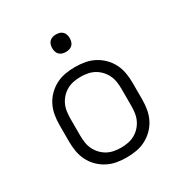

<svg xmlns="http://www.w3.org/2000/svg" viewBox="-170 -850 939 987"><g transform="rotate(-30 300.0 -357.0)"><path d="M300 8Q271 8 242 3Q213 -2 187 -15.5Q161 -29 140 -50Q119 -71 106 -97Q93 -123 88 -152Q83 -181 83 -210V-310Q83 -339 88 -368Q93 -397 106 -423Q119 -449 140 -470Q161 -491 187 -504.5Q213 -518 242 -523Q271 -528 300 -528Q329 -528 358 -523Q387 -518 413 -504.5Q439 -491 460 -470Q481 -449 494 -423Q507 -397 512 -368Q517 -339 517 -310V-210Q517 -181 512 -152Q507 -123 494 -97Q481 -71 460 -50Q439 -29 413 -15.5Q387 -2 358 3Q329 8 300 8ZM300 -50Q321 -50 342 -54Q363 -58 381 -68Q399 -78 413.5 -93.5Q428 -109 437 -128Q446 -147 449 -168Q452 -189 452 -210V-310Q452 -331 449 -352Q446 -373 437 -392Q428 -411 413.5 -426.5Q399 -442 381 -452Q363 -462 342 -466Q321 -470 300 -470Q279 -470 258 -466Q237 -462 219 -452Q201 -442 186.5 -426.5Q172 -411 163 -392Q154 -373 151 -352Q148 -331 148 -310V-210Q148 -189 151 -168Q154 -147 163 -128Q172 -109 186.5 -93.5Q201 -78 219 -68Q237 -58 258 -54Q279 -50 300 -50ZM300 -618Q289 -618 279 -621Q269 -624 261.5 -631.5Q254 -639 251 -649Q248 -659 248 -670Q248 -681 251 -691Q254 -701 261.5 -708.5Q269 -716 279 -719Q289 -722 300 -722Q311 -722 321 -719Q331 -716 338.5 -708.5Q346 -701 349 -691Q352 -681 352 -670Q352 -659 349 -649Q346 -639 338.5 -631.5Q331 -624 321 -621Q311 -618 300 -618Z"/></g></svg>

Font: Iosevka Light Extended
Style: Regular
Weight: 300
Width: 7
Monospace: yes
Designer: Belleve Invis
Foundry: Belleve Invis
Version: Version 32.5.0; ttfautohint (v1.8.4)